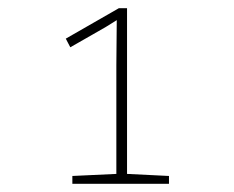

<svg xmlns="http://www.w3.org/2000/svg" viewBox="-20 -863 570 467"><path d="M156 -416V-435L263 -440V-704Q263 -731 263.5 -760.5Q264 -790 264 -814Q250 -805 237.5 -797.5Q225 -790 207 -780L151 -748L140 -769L269 -843H289V-440L391 -435V-416Z"/></svg>

Font: Noto Sans Mono Condensed Thin
Style: Regular
Weight: 100
Width: 3
Designer: Monotype Design Team
Foundry: Monotype Imaging Inc.
Version: Version 2.014; ttfautohint (v1.8.4.7-5d5b)